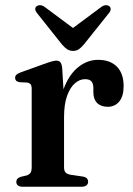

<svg xmlns="http://www.w3.org/2000/svg" viewBox="-20 -710 505 730"><path d="M205.5 -263Q205.5 -334.5 226.5 -383.5Q247.5 -432.5 281 -457.5Q314.5 -482.5 352.5 -482.5Q399 -482.5 424.5 -456.5Q450 -430.5 450 -383Q450 -343.5 433.2 -323.8Q416.5 -304 390 -304Q363.5 -304 349.2 -318.5Q335 -333 335 -359V-376.5Q334.5 -393 327.2 -401Q320 -409 303 -409Q283 -409 264.8 -393.2Q246.5 -377.5 235 -345.5Q223.5 -313.5 223.5 -264ZM216.5 -450.5 223.5 -335V-74.5Q223.5 -61 229 -54.5Q234.5 -48 249 -45.5L293 -39Q304 -37.5 309.5 -32.5Q315 -27.5 315 -19Q315 -10 308.5 -5Q302 0 289.5 0H67Q54 0 48 -5Q42 -10 42 -18.5Q42 -25.5 46.2 -30.2Q50.5 -35 60 -38L81.5 -43Q91 -46 95.8 -52.8Q100.5 -59.5 100.5 -74V-372Q100.5 -384 96.5 -389.2Q92.5 -394.5 84 -396L54 -397.5Q45 -399.5 41.2 -403.5Q37.5 -407.5 37.5 -414Q37.5 -421 42.2 -425.8Q47 -430.5 59 -435L145.5 -466Q167.5 -474 178 -476.8Q188.5 -479.5 194.5 -479.5Q204.5 -479.5 209.8 -472.8Q215 -466 216.5 -450.5ZM282.5 -585 150 -683.5Q141 -690 132.8 -690.2Q124.5 -690.5 119 -686Q114 -682.5 114 -675.5Q114 -668.5 121 -660L216 -540.5Q226 -529 235.2 -522.8Q244.5 -516.5 258 -516.5Q271 -516.5 279.8 -522.8Q288.5 -529 298.5 -540.5L394 -660Q401 -668.5 400.8 -675.5Q400.5 -682.5 396 -686Q390.5 -690.5 382.2 -690.2Q374 -690 365 -683.5L232.5 -585Z"/></svg>

Font: Fraunces Medium
Style: Regular
Weight: 500
Version: Version 1.000;[b76b70a41]